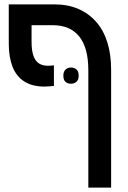

<svg xmlns="http://www.w3.org/2000/svg" viewBox="-20 -615 585 876"><path d="M383 241V-294Q383 -397 341.5 -448.5Q300 -500 221 -500H39V-595H229Q290 -595 338 -574Q386 -553 419.5 -514.5Q453 -476 470 -421Q487 -366 487 -297V241ZM183 -220Q127 -220 90.5 -243.5Q54 -267 37 -311Q20 -355 20 -417V-595H124V-425Q124 -386 132 -362Q140 -338 156.5 -326.5Q173 -315 198 -315Q205 -315 212 -315.5Q219 -316 226 -317V-223Q215 -222 204 -221Q193 -220 183 -220ZM269 -270Q269 -288 279 -297.5Q289 -307 304 -307Q319 -307 329 -298Q339 -289 339 -270Q339 -251 329 -242Q319 -233 304 -233Q289 -233 279 -241.5Q269 -250 269 -270Z"/></svg>

Font: Noto Sans Hebrew SemiCondensed Medium
Style: Regular
Weight: 500
Width: 4
Designer: Monotype Design Team
Foundry: Monotype Imaging Inc.
Version: Version 2.003